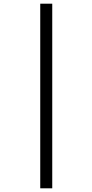

<svg xmlns="http://www.w3.org/2000/svg" viewBox="-20 -780 501 1040"><path d="M198 240H263V-760H198Z"/></svg>

Font: Noto Serif Bengali ExtraCondensed ExtraBold
Style: Regular
Weight: 800
Width: 2
Designer: Juan Bruce, Universal Thirst, Indian Type Foundry and the Monotype Design Team.
Foundry: Monotype Imaging Inc.
Version: Version 2.003